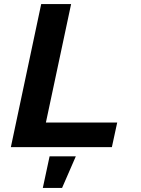

<svg xmlns="http://www.w3.org/2000/svg" viewBox="-20 -718 690 937"><path d="M181 -698H327L204 -120H552L526 0H33ZM222 45H350L283 199H189Z"/></svg>

Font: Azeret Mono SemiBold
Style: Italic
Weight: 600
Italic angle: -12°
Designer: Martin Vácha
Foundry: Displaay
Version: Version 1.000; Glyphs 3.0.3, build 3074